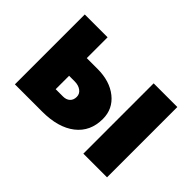

<svg xmlns="http://www.w3.org/2000/svg" viewBox="-89 -719 952 952"><g transform="rotate(45 386.5 -243.5)"><path d="M62 0V-490H222V-344H297Q384 -344 438 -300.5Q492 -257 492 -187Q492 -99 428.5 -49.5Q365 0 253 0ZM545 3V-490H711V3ZM222 -126H273Q296 -126 309.5 -138.5Q323 -151 323 -173Q323 -194 305.5 -207Q288 -220 261 -220H222Z"/></g></svg>

Font: Cantarell Extra Bold
Style: Regular
Weight: 800
Designer: Dave Crossland, Nikolaus Waxweiler, Florian Fecher, Jacques Le Bailly, Eben Sorkin, Alexei Vanyashin, Alexios Zavras, Em
Version: Version 0.303